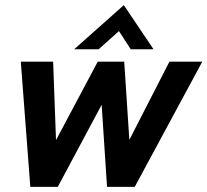

<svg xmlns="http://www.w3.org/2000/svg" viewBox="-20 -728 808 748"><path d="M269 -536.1 462.4 -708 578.1 -536.1H489.3L443.4 -606.9L364.3 -536.1ZM98.1 0 61 -487.8H187L198.2 -182.1L360.8 -487.8H463.9L483.9 -183.1L640.1 -487.8H768.1L504.9 0H397L376 -319.8L205.1 0Z"/></svg>

Font: HK Grotesk Legacy
Style: Bold Italic
Weight: 700
Italic angle: -13°
Designer: Alfredo Marco Pradil
Foundry: Hanken Design Co.
Version: Version 2.022;PS 002.022;hotconv 1.0.88;makeotf.lib2.5.64775